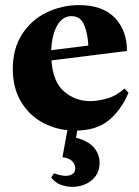

<svg xmlns="http://www.w3.org/2000/svg" viewBox="-20 -495 544 750"><path d="M274 15Q206 15 150.5 -14Q95 -43 62.5 -97Q30 -151 30 -225Q30 -305 66 -361Q102 -417 161.5 -446Q221 -475 289 -475Q381 -475 428.5 -425.5Q476 -376 476 -296L181 -259Q187 -174 231 -137Q275 -100 333 -100Q362 -100 399 -110.5Q436 -121 466 -149L482 -133Q454 -66 405.5 -25.5Q357 15 274 15ZM259 -432Q225 -432 204 -396.5Q183 -361 180 -299L325 -317Q323 -364 308.5 -398Q294 -432 259 -432ZM277 43Q324 55 346.5 81Q369 107 369 142Q369 172 353.5 193Q338 214 313.5 224.5Q289 235 262 235Q240 235 217 226.5Q194 218 180 198L191 182Q229 196 251.5 190Q274 184 274 162Q274 148 263 135.5Q252 123 224 119L248 -13H287Z"/></svg>

Font: Bona Nova SC
Style: Bold
Weight: 700
Designer: Mateusz Machalski
Foundry: Capitalics
Version: Version 4.001; ttfautohint (v1.8.4.7-5d5b)